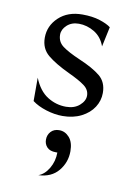

<svg xmlns="http://www.w3.org/2000/svg" viewBox="-74 -420 492 713"><g transform="rotate(10 172.0 -64.0)"><path d="M56 -24V-112Q75 -65 107.5 -44.5Q140 -24 178 -24Q209 -24 228.5 -41Q248 -58 248 -78Q248 -100 228 -115Q208 -130 167 -149Q114 -174 85 -198Q56 -222 56 -263Q56 -308 90 -340Q124 -372 179 -372Q217 -372 245 -363Q273 -354 287 -343L271 -268Q259 -302 231 -319Q203 -336 172 -336Q145 -336 127.5 -320Q110 -304 110 -284Q110 -257 131.5 -241Q153 -225 197 -206Q249 -184 276.5 -161.5Q304 -139 304 -98Q304 -69 288 -44Q272 -19 241.5 -3.5Q211 12 171 12Q141 12 109 2Q77 -8 56 -24ZM176 149H170Q148 149 137 137.5Q126 126 126 109Q126 91 137.5 78.5Q149 66 169 66Q191 66 207 84Q223 102 223 136Q223 178 196.5 210Q170 242 121 244Q144 236 160 209Q176 182 176 149Z"/></g></svg>

Font: BellefairVN
Style: Regular
Weight: 400
Designer: Nick Shinn, Liron Lavi Turkenic
Foundry: Shinntype
Version: Version 1.003